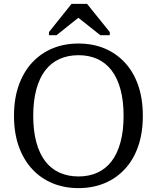

<svg xmlns="http://www.w3.org/2000/svg" viewBox="-20 -951 807 988"><path d="M384 17Q311 17 250.5 -8Q190 -33 145.5 -81Q101 -129 76.5 -198Q52 -267 52 -355Q52 -443 76.5 -512Q101 -581 145.5 -629Q190 -677 250.5 -702Q311 -727 384 -727Q457 -727 517.5 -702Q578 -677 622.5 -629Q667 -581 691 -512Q715 -443 715 -355Q715 -267 691 -198Q667 -129 622.5 -81Q578 -33 517.5 -8Q457 17 384 17ZM384 -43Q438 -43 481 -62.5Q524 -82 554 -121Q584 -160 600 -219Q616 -278 616 -355Q616 -432 600 -491Q584 -550 554 -589Q524 -628 481 -647.5Q438 -667 384 -667Q330 -667 286.5 -647.5Q243 -628 213 -589Q183 -550 167 -491Q151 -432 151 -355Q151 -278 167 -219Q183 -160 213 -121Q243 -82 286.5 -62.5Q330 -43 384 -43ZM428 -931H348L232 -786V-770H271L414 -884L355 -882L496 -770H545V-786Z"/></svg>

Font: Roboto Serif 20pt SemiCondensed
Style: Regular
Weight: 400
Width: 4
Version: Version 1.008